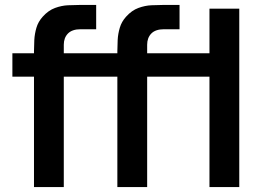

<svg xmlns="http://www.w3.org/2000/svg" viewBox="-20 -755 1066 775"><path d="M831.3 -445.5H696.3V-540H831.3ZM574 0H453.7V-548.5Q453.7 -569.1 455 -593.7Q456.2 -618.3 463.5 -642.9Q470.7 -667.5 489 -687.7Q511.8 -713.1 538.7 -722.9Q565.5 -732.7 591.4 -733.8Q617.3 -735 637.2 -735H704.7V-637H642.2Q607.7 -637 590.8 -619.7Q574 -602.4 574 -574.5ZM704.7 -445.5H366.5V-540H704.7ZM945.8 0H825.5V-720H945.8ZM237.5 0H117.2V-548.5Q117.2 -569.1 118.5 -593.7Q119.8 -618.3 127 -642.9Q134.2 -667.5 152.5 -687.7Q175.3 -713.1 202.2 -722.9Q229 -732.7 254.9 -733.8Q280.8 -735 300.7 -735H368.2V-637H305.7Q271.2 -637 254.3 -619.7Q237.5 -602.4 237.5 -574.5ZM368.2 -445.5H30V-540H368.2Z"/></svg>

Font: Manrope Variable Light
Style: Regular
Weight: 200
Designer: Mikhail Sharanda
Foundry: Mikhail Sharanda
Version: Version 4.505